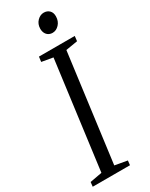

<svg xmlns="http://www.w3.org/2000/svg" viewBox="-240 -977 797 1022"><g transform="rotate(-30 158.0 -466.5)"><path d="M-1 0 2 -27.5 76 -41 162.5 -700.5 93.5 -712.5 97.5 -743H317.5L314 -712.5L241.5 -700.5L155 -41L231 -27.5L228 0ZM224.5 -816Q211 -816 200.2 -822.2Q189.5 -828.5 183.5 -840.2Q177.5 -852 177.5 -868Q178 -896.5 196 -914.8Q214 -933 236 -933Q257 -933 270.2 -919.8Q283.5 -906.5 283 -883Q282.5 -854 264.8 -835Q247 -816 224.5 -816Z"/></g></svg>

Font: Merriweather 72pt Light
Style: Italic
Weight: 300
Italic angle: -7.8°
Version: Version 2.101